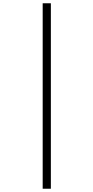

<svg xmlns="http://www.w3.org/2000/svg" viewBox="-20 -886 567 1174"><path d="M241 -866H291V268H241Z"/></svg>

Font: Noto Sans Telugu UI ExtraCondensed Light
Style: Regular
Weight: 300
Width: 2
Designer: Jelle Bosma - Monotype Design Team
Foundry: Monotype Imaging Inc.
Version: Version 2.005; ttfautohint (v1.8.4.7-5d5b)